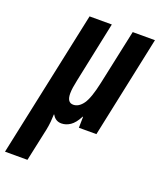

<svg xmlns="http://www.w3.org/2000/svg" viewBox="-203 -635 806 966"><g transform="rotate(20 199.5 -152.5)"><path d="M-59.1 240.2 107.9 -544.9H227.1L159.2 -221.2Q154.3 -198.7 151.6 -180.4Q148.9 -162.1 148.9 -147.9Q148.9 -99.1 182.1 -99.1Q211.4 -99.1 234.4 -131.1Q257.3 -163.1 275.9 -250L338.9 -544.9H458L342.8 0H249L250 -59.1H248Q228 -20.5 205.3 -5.4Q182.6 9.8 158.2 9.8Q126 9.8 109.9 -20H107.9Q107.4 -1.5 105.5 19.5Q103.5 40.5 99.1 63L61 240.2Z"/></g></svg>

Font: Open Sans Condensed
Style: Bold Italic
Weight: 700
Width: 3
Italic angle: -12°
Designer: Monotype Design Team
Foundry: Monotype Imaging Inc.
Version: Version 3.003; ttfautohint (v1.8.4)